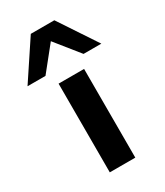

<svg xmlns="http://www.w3.org/2000/svg" viewBox="-237 -848 795 926"><g transform="rotate(-30 160.5 -384.5)"><path d="M91 0V-494H233V0ZM-45 -558 95 -769H226L366 -558H267L161 -690L55 -558Z"/></g></svg>

Font: Nunito Sans 10pt Expanded
Style: Bold
Weight: 700
Width: 7
Designer: Vernon Adams
Foundry: Vernon Adams
Version: Version 3.101;gftools[0.9.27]